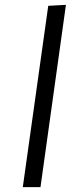

<svg xmlns="http://www.w3.org/2000/svg" viewBox="-20 -772 292 792"><path d="M147 0H74L179 -748L252 -752Z"/></svg>

Font: Arsenal SC
Style: Italic
Weight: 400
Italic angle: -9.10001°
Designer: Andrij Shevchenko
Foundry: Stairsfor
Version: Version 2.001; ttfautohint (v1.8.4.7-5d5b)